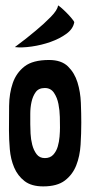

<svg xmlns="http://www.w3.org/2000/svg" viewBox="-20 -664 318 685"><path d="M155 -450Q199 -450 222.5 -427Q246 -404 256.5 -370Q267 -336 268.5 -297Q270 -258 270 -227Q270 -188 267.5 -147.5Q265 -107 252 -74Q239 -41 211.5 -20Q184 1 134 1Q92 1 67.5 -18Q43 -37 30.5 -66.5Q18 -96 15 -131.5Q12 -167 12 -199Q12 -242 12.5 -286.5Q13 -331 25.5 -367.5Q38 -404 67.5 -427Q97 -450 155 -450ZM88 -221Q88 -208 89 -187.5Q90 -167 95 -147.5Q100 -128 110.5 -114Q121 -100 140 -100Q159 -100 170 -112Q181 -124 186 -141Q191 -158 192.5 -176.5Q194 -195 194 -209Q194 -223 193.5 -246.5Q193 -270 188.5 -293Q184 -316 172.5 -333Q161 -350 140 -350Q118 -350 107.5 -335.5Q97 -321 92.5 -300.5Q88 -280 88 -258Q88 -236 88 -221ZM33 -496Q75 -527 108 -555Q137 -579 161 -603.5Q185 -628 187 -644Q187 -646 196.5 -638Q206 -630 217 -619Q228 -608 236.5 -597.5Q245 -587 245 -585Q241 -561 217 -543.5Q193 -526 160.5 -514.5Q128 -503 93 -498Q58 -493 33 -496Z"/></svg>

Font: Fette Mikado
Style: Regular
Weight: 400
Designer: Peter Wiegel
Foundry: Peter Wiegel
Version: Version 1.000